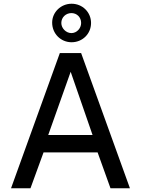

<svg xmlns="http://www.w3.org/2000/svg" viewBox="-20 -1007 753 1027"><path d="M467 -884C467 -942 421 -987 363 -987C306 -987 259 -942 259 -886C259 -827 305 -781 363 -781C421 -781 467 -826 467 -884ZM414 -884C414 -856 391 -830 362 -830C333 -830 308 -856 308 -884C308 -915 333 -937 362 -937C391 -937 414 -915 414 -884ZM39 0H143L213 -192H502L571 0H675L414 -723H300ZM238 -285 358 -623 475 -285Z"/></svg>

Font: United Sans Medium
Style: Regular
Weight: 500
Designer: Pablo Impallari, Rodrigo Fuenzalida (Modified by Dan O. Williams)
Version: Version 1.000;PS 001.000;hotconv 1.0.88;makeotf.lib2.5.64775